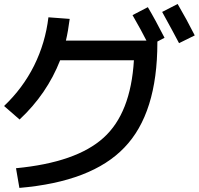

<svg xmlns="http://www.w3.org/2000/svg" viewBox="-20 -877 977 943"><path d="M630.9 -802.7 706.1 -841.8Q742.2 -781.2 788.1 -691.4L752.9 -672.9V-668Q752.9 -320.3 590.8 -152.3Q430.7 15.6 75.2 45.9L58.6 -50.8Q354.5 -79.1 488.3 -200.2Q622.1 -320.3 637.7 -581.1H275.4Q210.9 -416 76.2 -290L0 -356.4Q91.8 -443.4 147.5 -554.7Q203.1 -667 217.8 -792L322.3 -784.2Q314.5 -722.7 303.7 -677.7H699.2Q676.8 -722.7 630.9 -802.7ZM776.4 -818.4 852.5 -857.4Q896.5 -782.2 936.5 -703.1L859.4 -665Q835 -711.9 776.4 -818.4Z"/></svg>

Font: RobotoJAA
Style: Medium
Weight: 500
Version: Version 2.05; 2016-11-05